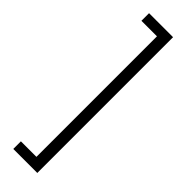

<svg xmlns="http://www.w3.org/2000/svg" viewBox="-312 -781 927 927"><g transform="rotate(45 152.0 -317.5)"><path d="M50 146V94H156V-729H50V-781H214V146Z"/></g></svg>

Font: Zen Kaku Gothic Antique
Style: Regular
Weight: 400
Designer: Yoshimichi Ohira
Foundry: Positype
Version: Version 1.001